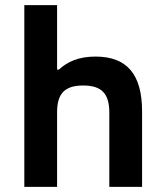

<svg xmlns="http://www.w3.org/2000/svg" viewBox="-20 -730 640 750"><path d="M75 -710V0H203V-291C203 -364 232 -396 305 -396C377 -396 407 -364 407 -291V0H535V-295C535 -442 474 -509 353 -509C288 -509 243 -489 210 -458H203V-710Z"/></svg>

Font: LT Wave Mono Bold
Style: Regular
Weight: 700
Designer: Daniel Lyons
Version: Version 2.5 (Glyphs App)